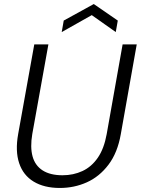

<svg xmlns="http://www.w3.org/2000/svg" viewBox="-20 -920 698 952"><path d="M277 12Q199 12 147 -19.5Q95 -51 75 -111Q55 -171 70 -255L150 -700H220L140 -255Q129 -190 141.5 -144.5Q154 -99 191.5 -75Q229 -51 290 -51Q344 -51 389 -72Q434 -93 465 -138Q496 -183 509 -255L588 -700H658L579 -255Q563 -163 518 -103.5Q473 -44 410.5 -16Q348 12 277 12ZM286 -761 296 -818 445 -900 564 -818 554 -761 435 -845Z"/></svg>

Font: DM Sans Light
Style: Italic
Weight: 300
Italic angle: -10°
Designer: Colophon Foundry, Jonny Pinhorn
Foundry: Colophon Foundry
Version: Version 4.004;gftools[0.9.30]